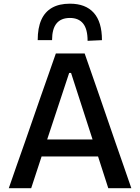

<svg xmlns="http://www.w3.org/2000/svg" viewBox="-20 -996 740 1016"><path d="M26.5 0Q46.5 -57.5 68.5 -121Q90.5 -184.5 111 -241.5L196 -486.5Q219.5 -552.5 238 -605.8Q256.5 -659 275.5 -713H428Q447.5 -657.5 465.8 -604.5Q484 -551.5 507 -486L591.5 -240.5Q612 -181.5 633.8 -119.2Q655.5 -57 675 0H553Q533.5 -60.5 513 -124.2Q492.5 -188 474 -245L356 -610H346L226.5 -248.5Q207 -189.5 186 -125Q165 -60.5 145 0ZM173 -168 184 -258H530L539 -168ZM443.5 -780Q443.5 -842 419.8 -871.5Q396 -901 350 -901Q303 -901 279.2 -872Q255.5 -843 255.5 -783.5H179.5Q179.5 -848 198.5 -890.8Q217.5 -933.5 255.5 -955Q293.5 -976.5 350 -976.5Q433 -976.5 476.2 -928.2Q519.5 -880 519.5 -783.5Z"/></svg>

Font: Commissioner Thin Medium
Style: Regular
Weight: 500
Version: Version 1.000